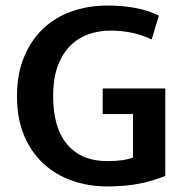

<svg xmlns="http://www.w3.org/2000/svg" viewBox="-20 -660 667 690"><path d="M366 -640Q423 -640 468.5 -631Q514 -622 551 -604L525 -518Q490 -535 453 -542.5Q416 -550 378 -550Q336 -550 298.5 -537Q261 -524 232.5 -495.5Q204 -467 187.5 -422.5Q171 -378 171 -314Q171 -201 221.5 -141Q272 -81 366 -81Q425 -81 458 -94V-250H349V-342H574V-28Q534 -11 483 -0.5Q432 10 366 10Q298 10 238.5 -11Q179 -32 135 -73Q91 -114 66 -174.5Q41 -235 41 -314Q41 -393 66 -454Q91 -515 134.5 -556.5Q178 -598 237.5 -619Q297 -640 366 -640Z"/></svg>

Font: Mukta Vaani SemiBold
Style: Regular
Weight: 600
Designer: Noopur Datye, Girish Dalvi, Yashodeep Gholap, Pallavi Karambelkar
Foundry: Ek Type
Version: Version 2.538;PS 1.000;hotconv 16.6.51;makeotf.lib2.5.65220;